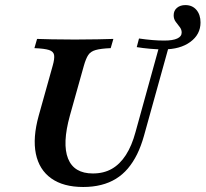

<svg xmlns="http://www.w3.org/2000/svg" viewBox="-20 -724 809 755"><path d="M307.3 11.3Q229 11.3 181.5 -22.6Q133.9 -56.5 121 -119.4Q108.1 -182.3 132.3 -269.4L187.1 -465.3Q195.2 -493.5 192.7 -507.7Q190.3 -521.8 172.6 -527.4Q154.8 -533.1 115.3 -534.7L125.8 -571Q146 -570.2 183.9 -569.4Q221.8 -568.5 274.2 -568.5Q324.2 -568.5 362.5 -569.4Q400.8 -570.2 425.8 -571L415.3 -534.7Q376.6 -533.1 356.5 -527.4Q336.3 -521.8 327 -507.7Q317.7 -493.5 309.7 -465.3L254.8 -269.4Q224.2 -158.9 247.6 -100.4Q271 -41.9 345.2 -41.9Q387.9 -41.9 419.8 -60.1Q451.6 -78.2 475 -114.5Q498.4 -150.8 512.9 -204.8L609.7 -554.8H647.6L546 -189.5Q534.7 -149.2 519 -117.3Q503.2 -85.5 482.7 -61.3Q462.1 -37.1 435.9 -21Q409.7 -4.8 377.4 3.2Q345.2 11.3 307.3 11.3ZM622.6 -529.8Q596.8 -529.8 569.4 -532.3Q541.9 -534.7 517.7 -538.7L526.6 -572.6Q554.8 -568.5 579 -566.5Q603.2 -564.5 625.8 -564.5Q659.7 -564.5 677 -572.6Q694.4 -580.6 694.4 -596Q694.4 -608.1 686.7 -617.7Q679 -627.4 671 -638.3Q662.9 -649.2 662.9 -663.7Q662.9 -682.3 675.8 -693.1Q688.7 -704 708.9 -704Q736.3 -704 752.4 -685.1Q768.5 -666.1 768.5 -635.5Q768.5 -588.7 728.6 -559.3Q688.7 -529.8 622.6 -529.8Z"/></svg>

Font: Playfair 9pt
Style: Bold Italic
Weight: 700
Italic angle: -15.6°
Designer: Claus Eggers Sørensen
Foundry: Claus Eggers Sørensen
Version: Version 2.203